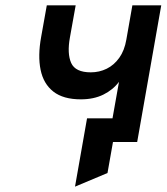

<svg xmlns="http://www.w3.org/2000/svg" viewBox="-20 -531 623 718"><path d="M260.5 167 305.5 -88.5H466L451 0H402.5L382 116ZM385 0 425 -225Q402.5 -195 366.5 -177.2Q330.5 -159.5 282.5 -159.5Q216.5 -159.5 179.5 -188.5Q142.5 -217.5 131.8 -270Q121 -322.5 134 -393.5L155 -511H263L241.5 -391Q230.5 -330.5 246.2 -295.5Q262 -260.5 319.5 -260.5Q351.5 -260.5 379 -274Q406.5 -287.5 426 -314.8Q445.5 -342 452.5 -383L475 -511H583L493 0Z"/></svg>

Font: Overpass SemiBold
Style: Italic
Weight: 600
Italic angle: -10°
Designer: Delve Withrington, Dave Bailey, Thomas Jockin
Foundry: Delve Fonts LLC
Version: Version 4.000